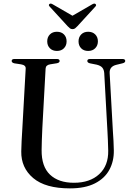

<svg xmlns="http://www.w3.org/2000/svg" viewBox="-20 -1026 742 1061"><path d="M574 -296 556 -622.5Q554.5 -641 545.5 -652Q536.5 -663 515 -668.5L477.5 -676Q462.5 -679.5 462.5 -689Q462.5 -700 477.5 -700H657Q672 -700 672 -689Q672 -679.5 656.5 -676L623.5 -668Q583.5 -658.5 586 -621L604 -298Q606 -272 607.2 -246.8Q608.5 -221.5 609 -195Q610 -135 584.2 -87.5Q558.5 -40 504.2 -12.5Q450 15 366.5 15Q231 15 163.5 -42Q96 -99 97.5 -189.5Q97.5 -210.5 99.5 -247.5Q101.5 -284.5 103.5 -316.5L122 -647.5Q123 -666 96 -670.5L59.5 -676Q44.5 -679.5 44.5 -689Q44.5 -700 59.5 -700H294.5Q309.5 -700 309.5 -689Q309.5 -679.5 294.5 -676.5L257 -670.5Q233 -666.5 232 -647L214 -319Q212 -281.5 211.2 -251Q210.5 -220.5 210 -197Q209 -106 256.2 -61Q303.5 -16 388.5 -16Q477 -16 528.2 -63.5Q579.5 -111 578 -193.5Q577.5 -226 576.2 -250.8Q575 -275.5 574 -296ZM294.5 -744.5Q270.5 -744.5 255.8 -759.2Q241 -774 241 -797.5Q241 -821 255.8 -835.8Q270.5 -850.5 294.5 -850.5Q319 -850.5 333.5 -835.8Q348 -821 348 -797.5Q348 -774.5 333.5 -759.5Q319 -744.5 294.5 -744.5ZM467 -744.5Q443 -744.5 428.5 -759.2Q414 -774 414 -797.5Q414 -820.5 428.5 -835.5Q443 -850.5 467 -850.5Q491.5 -850.5 506.2 -835.8Q521 -821 521 -797.5Q521 -774.5 506.2 -759.5Q491.5 -744.5 467 -744.5ZM407.5 -881Q400.5 -873.5 394.8 -869.2Q389 -865 381 -865Q372.5 -865 366.8 -869.2Q361 -873.5 354 -881L255 -989Q246 -998 253.5 -1004Q260 -1009 271.5 -1002L380.5 -939L489.5 -1002Q501.5 -1009 507.5 -1004Q515 -998 506.5 -989Z"/></svg>

Font: Fraunces 72pt
Style: Regular
Weight: 400
Version: Version 1.000;[0bf87f6ff]